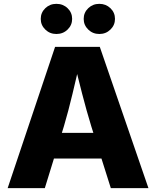

<svg xmlns="http://www.w3.org/2000/svg" viewBox="-20 -969 804 989"><path d="M19.5 0 263.7 -727.5H494.1L744.6 0H550.8L450.2 -318.4Q425.8 -397.9 403.1 -486.1Q380.4 -574.2 357.4 -670.4H397Q374.5 -574.2 353.5 -485.8Q332.5 -397.5 309.1 -318.4L210.9 0ZM185.5 -152.3V-284.7H578.6V-152.3ZM491.7 -793.9Q458 -793.9 434.6 -816.7Q411.1 -839.4 411.1 -871.6Q411.1 -904.3 434.6 -926.8Q458 -949.2 491.7 -949.2Q525.4 -949.2 548.8 -926.8Q572.3 -904.3 572.3 -871.6Q572.3 -839.4 548.8 -816.7Q525.4 -793.9 491.7 -793.9ZM270.5 -793.9Q236.8 -793.9 213.4 -816.7Q189.9 -839.4 189.9 -871.6Q189.9 -904.3 213.4 -926.8Q236.8 -949.2 270.5 -949.2Q304.7 -949.2 328.1 -926.8Q351.6 -904.3 351.6 -871.6Q351.6 -839.4 328.1 -816.7Q304.7 -793.9 270.5 -793.9Z"/></svg>

Font: Inter 17pt ExtraBold
Style: Regular
Weight: 800
Version: Version 4.001;git-66647c0bb